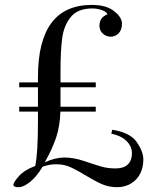

<svg xmlns="http://www.w3.org/2000/svg" viewBox="-20 -756 642 790"><path d="M389.2 -649.9Q389.2 -684.6 421.9 -696.8Q419.9 -706.5 400.6 -713.9Q381.3 -721.2 359.9 -721.2Q300.3 -721.2 271.7 -686.5Q243.2 -651.9 236.1 -600.1Q229 -548.3 229 -464.8V-417H374V-397H229V-316.9H374V-296.9H228.5Q226.6 -237.3 211.2 -190.7Q195.8 -144 164.1 -87.9Q206.5 -107.9 245.1 -107.9Q283.7 -107.9 327.4 -93Q371.1 -78.1 397.2 -70.6Q423.3 -63 456.1 -63Q488.8 -63 505.9 -79.3Q522.9 -95.7 522.9 -125Q522.9 -154.3 500 -176.3Q477.1 -198.2 438 -206.1L441.9 -222.2Q516.1 -210.4 543 -171.1Q569.8 -131.8 569.8 -100.1Q569.8 -68.4 557.4 -42.7Q544.9 -17.1 520 -1.5Q495.1 14.2 461.9 14.2Q428.7 14.2 400.1 2Q371.6 -10.3 327.6 -36.9Q283.7 -63.5 260.7 -71.8Q238.3 -80.1 210 -80.1Q181.6 -80.1 154.8 -69.8Q131.8 -30.3 104.5 -8.1Q77.1 14.2 56.2 14.2Q35.2 14.2 35.2 4.4Q35.2 -5.4 57.4 -30.8Q79.6 -56.2 125 -73.2Q136.2 -126 136.2 -257.8V-296.9H59.1V-316.9H136.2V-397H59.1V-417H136.2V-439Q136.2 -735.8 357.9 -735.8Q417 -735.8 449.2 -710.4Q481.4 -685.5 481.9 -659.2Q481.9 -632.8 468 -618.9Q454.1 -605 435.5 -605Q417 -605 403.1 -617.7Q389.2 -630.4 389.2 -649.9Z"/></svg>

Font: PlayfairDisplay-Regular
Style: Regular
Weight: 400
Designer: Claus Eggers Sørensen
Foundry: Claus Eggers Sørensen
Version: Version 1.002;PS 001.002;hotconv 1.0.70;makeotf.lib2.5.58329